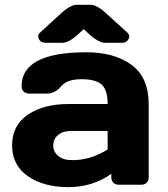

<svg xmlns="http://www.w3.org/2000/svg" viewBox="-20 -760 692 790"><path d="M261.2 -332H422.9Q422.9 -389.2 398.9 -411.6Q375 -434.1 315.2 -434.1Q255.4 -434.1 231.2 -404.5Q207 -375 171.9 -375H99.1Q85.9 -375 77.4 -383.5Q68.8 -392.1 68.8 -404.8Q68.8 -544.9 335 -544.9Q451.2 -544.9 521.5 -492.9Q591.8 -440.9 591.8 -332V-29.8Q591.8 -16.6 583.5 -8.3Q575.2 0 562 0H467.8Q454.6 0 446.3 -8.5Q438 -17.1 438 -29.8V-44.9Q360.8 10.3 260 10Q159.2 9.8 94.5 -35.2Q29.8 -80.1 29.8 -162.1Q29.8 -244.1 94.5 -288.1Q159.2 -332 261.2 -332ZM140.1 -599.1Q137.2 -604.5 137.2 -611.8Q137.2 -619.1 146 -627L222.2 -696.8Q267.1 -739.7 293.9 -740.2H354Q380.9 -740.2 425.8 -696.8L502.9 -627Q511.7 -618.7 511.7 -611.6Q511.7 -604.5 508.8 -599.1Q501 -584 482.9 -584H412.1Q384.3 -584 340.8 -625L324.2 -640.1L308.1 -625Q265.1 -584 236.8 -584H166Q147.9 -584 140.1 -599.1ZM277.8 -101.1Q353 -101.1 422.9 -145V-221.2H272.9Q238.8 -221.2 219 -204.6Q199.2 -188 199.2 -161.6Q199.2 -135.3 219.7 -118.2Q240.2 -101.1 277.8 -101.1Z"/></svg>

Font: Days One
Style: Regular
Weight: 400
Designer: Alexander Kalachev, Alexey Maslov, Jovanny Lemonad
Foundry: Alexander Kalachev, Alexey Maslov, Jovanny Lemonad
Version: Version 1.002